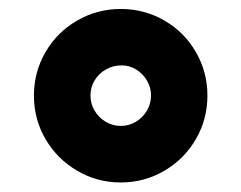

<svg xmlns="http://www.w3.org/2000/svg" viewBox="-20 -447 524 417"><path d="M242.3 -50.7Q293.7 -50.7 337 -76.2Q380.4 -101.6 405.4 -144.8Q430.5 -187.9 430.5 -239.7Q430.5 -290.6 405.4 -334Q380.4 -377.4 337 -402.4Q293.7 -427.5 242.3 -427.5Q190.9 -427.5 147.6 -402.4Q104.2 -377.4 78.9 -334Q53.7 -290.6 53.7 -239.7Q53.7 -187.9 78.9 -144.8Q104.2 -101.6 147.6 -76.2Q190.9 -50.7 242.3 -50.7ZM244.7 -305Q261.1 -305 275.8 -296Q290.4 -287 299.2 -272Q308 -256.9 308 -239.7Q308 -221.6 299 -206.6Q290 -191.5 275 -182.5Q259.9 -173.5 242.3 -173.5Q224.7 -173.5 209.6 -182.5Q194.5 -191.5 185.5 -206.6Q176.5 -221.6 176.5 -239.7Q176.5 -257.3 185.5 -272.4Q194.5 -287.5 210.2 -296.3Q225.8 -305.1 244.7 -305Z"/></svg>

Font: Arad-FD-VF Thin
Style: Regular
Weight: 100
Designer: Mohammad Darvishi
Version: Version 1.010;September 21, 2024;FontCreator 15.0.0.2992 64-